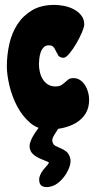

<svg xmlns="http://www.w3.org/2000/svg" viewBox="-20 -531 384 784"><path d="M202 -511Q220 -511 241 -507Q262 -503 280.5 -493.5Q299 -484 311.5 -468.5Q324 -453 324 -431Q324 -421 314.5 -398.5Q305 -376 291.5 -353Q278 -330 263.5 -312.5Q249 -295 239 -295Q231 -295 224 -299Q217 -303 215 -311Q211 -316 208.5 -322Q206 -328 202.5 -333.5Q199 -339 194 -342.5Q189 -346 179 -346Q166 -346 158 -337.5Q150 -329 146 -317Q142 -305 140.5 -292Q139 -279 139 -270Q139 -254 142.5 -238Q146 -222 154 -208.5Q162 -195 175 -186.5Q188 -178 206 -178Q222 -178 230.5 -183.5Q239 -189 245.5 -195Q252 -201 259 -206.5Q266 -212 280 -212Q296 -212 308 -203.5Q320 -195 328 -182Q336 -169 340 -153.5Q344 -138 344 -124Q344 -90 329 -66.5Q314 -43 290 -29Q266 -15 236.5 -8.5Q207 -2 179 -2Q135 -2 103 -29.5Q71 -57 50 -97Q29 -137 18.5 -181.5Q8 -226 8 -260Q8 -306 18 -351Q28 -396 51 -431.5Q74 -467 111 -489Q148 -511 202 -511ZM179 131H178Q176 131 176 130Q165 125 153 120.5Q141 116 130.5 110Q120 104 112.5 96Q105 88 102 76Q99 64 103.5 50Q108 36 116.5 22Q125 8 135 -5.5Q145 -19 153 -30Q156 -38 167 -41Q178 -44 190.5 -43.5Q203 -43 213.5 -38Q224 -33 226 -26Q227 -20 221.5 -11Q216 -2 209.5 7.5Q203 17 197.5 27.5Q192 38 194 47Q197 60 207 65Q217 70 229 75Q241 80 251.5 88.5Q262 97 267 116Q270 130 264.5 147.5Q259 165 247.5 182.5Q236 200 220 213.5Q204 227 186 231Q170 235 157 231Q144 227 141 213Q138 198 143.5 185Q149 172 157.5 161.5Q166 151 173 143.5Q180 136 179 131Z"/></svg>

Font: r_Neptun CAT
Style: Regular
Weight: 400
Foundry: Peter Wiegel, CAT-Fonts
Version: Version 1.000;June 8, 2024;FontCreator 14.0.0.2814 32-bit